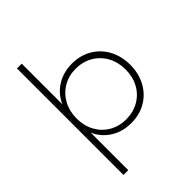

<svg xmlns="http://www.w3.org/2000/svg" viewBox="-261 -870 1193 1193"><g transform="rotate(-45 335.5 -274.0)"><path d="M372 -522Q444 -522 501.5 -488.5Q559 -455 591 -395.5Q623 -336 623 -260Q623 -185 591 -125.5Q559 -66 502 -32.5Q445 1 372 1Q296 1 237.5 -35.5Q179 -72 151 -136V194H109V-742H151V-385Q179 -449 237.5 -485.5Q296 -522 372 -522ZM151 -260Q151 -196 178.5 -145.5Q206 -95 255 -66.5Q304 -38 366 -38Q428 -38 477.5 -66.5Q527 -95 554.5 -145.5Q582 -196 582 -260Q582 -324 554.5 -374.5Q527 -425 477.5 -454Q428 -483 366 -483Q304 -483 255 -454Q206 -425 178.5 -374.5Q151 -324 151 -260Z"/></g></svg>

Font: Gontserrat ExtraLight
Style: Regular
Weight: 275
Designer: Julieta Ulanovsky
Foundry: Julieta Ulanovsky
Version: Version 6.001